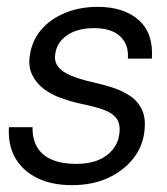

<svg xmlns="http://www.w3.org/2000/svg" viewBox="-20 -528 488 560"><path d="M190 12Q131 12 89 -8.5Q47 -29 25 -66.5Q3 -104 6 -157H75Q74 -124 88 -99.5Q102 -75 131 -62.5Q160 -50 202 -50Q240 -50 266.5 -61Q293 -72 309 -92Q325 -112 328 -137Q332 -167 319 -183.5Q306 -200 279 -209Q252 -218 213 -226Q186 -232 158 -242Q130 -252 108 -268.5Q86 -285 74 -309.5Q62 -334 67 -366Q73 -409 99.5 -440.5Q126 -472 169 -490Q212 -508 265 -508Q341 -508 384.5 -469.5Q428 -431 423 -357H353Q356 -398 330.5 -422Q305 -446 254 -446Q206 -446 175.5 -425Q145 -404 141 -369Q138 -348 150 -333Q162 -318 187 -307.5Q212 -297 247 -289Q279 -282 308.5 -272.5Q338 -263 360.5 -247.5Q383 -232 394.5 -207Q406 -182 401 -144Q396 -99 367 -63.5Q338 -28 293 -8Q248 12 190 12Z"/></svg>

Font: DM Sans 36pt Light
Style: Italic
Weight: 300
Italic angle: -10°
Designer: Colophon Foundry, Jonny Pinhorn
Foundry: Colophon Foundry
Version: Version 4.004;gftools[0.9.30]